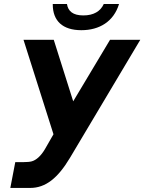

<svg xmlns="http://www.w3.org/2000/svg" viewBox="-20 -925 710 945"><path d="M380.4 -776.4C469.2 -776.4 539.6 -818.8 565.9 -905.3H490.7C474.6 -869.1 440.4 -849.1 390.1 -849.1C338.9 -849.1 314.9 -870.1 309.6 -905.3H239.7V-903.3C239.7 -821.8 288.6 -776.4 380.4 -776.4ZM30.8 0H128.4C204.6 0 264.6 -48.3 324.2 -147.9L670.4 -729H521.5L340.3 -426.3L244.6 -729H95.7L243.2 -264.2L202.6 -193.4C181.6 -156.7 157.7 -136.7 136.2 -130.9C127 -128.4 113.3 -127 94.2 -127H55.2Z"/></svg>

Font: Hack
Style: Bold Oblique
Weight: 700
Italic angle: -12°
Monospace: yes
Designer: Christopher Simpkins
Foundry: Christopher Simpkins
Version: Version 2.010